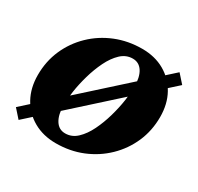

<svg xmlns="http://www.w3.org/2000/svg" viewBox="-119 -652 833 808"><g transform="rotate(30 297.5 -248.0)"><path d="M238.8 15.2Q177.6 15.2 130.3 -11.6Q83 -38.4 56.7 -86.2Q30.4 -134 30.4 -196.4Q30.4 -262.8 55.3 -319.6Q80.2 -376.4 124.9 -419.7Q169.6 -463 228.9 -487.1Q288.2 -511.2 356.4 -511.2Q418.4 -511.2 465.3 -484.4Q512.2 -457.6 538.5 -410.2Q564.8 -362.8 564.8 -299.6Q564.8 -233.4 539.9 -176.5Q515 -119.6 470.3 -76.3Q425.6 -33 366.7 -8.9Q307.8 15.2 238.8 15.2ZM252.4 -40.4Q284.8 -40.4 309.8 -64.1Q334.8 -87.8 353.1 -125.3Q371.4 -162.8 383.7 -205.9Q396 -249 401.7 -288.2Q407.4 -327.4 407.4 -353.8Q407.4 -402.6 390.5 -429.1Q373.6 -455.6 342.8 -455.6Q310.4 -455.6 285.4 -431.9Q260.4 -408.2 242.1 -370.7Q223.8 -333.2 211.5 -290.1Q199.2 -247 193.5 -207.9Q187.8 -168.8 187.8 -142.2Q187.8 -94.4 204.7 -67.4Q221.6 -40.4 252.4 -40.4ZM54.8 8.4 18.2 -32.8 541.2 -504.2 577.8 -463Z"/></g></svg>

Font: Platypi Light
Style: Italic
Weight: 300
Italic angle: -13°
Designer: David Sargent
Foundry: Bolt Cutter Type
Version: Version 1.200